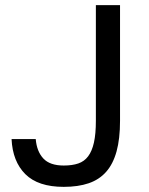

<svg xmlns="http://www.w3.org/2000/svg" viewBox="-20 -720 580 747"><path d="M228 7Q128 7 78.5 -42.5Q29 -92 25 -179H119Q123 -131 148.5 -103.5Q174 -76 228 -76Q261 -76 284.5 -84Q308 -92 323 -112Q338 -132 345.5 -165.5Q353 -199 353 -250V-700H447V-250Q447 -180 433.5 -131Q420 -82 393 -51.5Q366 -21 325 -7Q284 7 228 7Z"/></svg>

Font: Golos UI
Style: Regular
Weight: 400
Designer: A.Korolkova, Vitaly Kuzmin
Foundry: ParaType Ltd
Version: Version 2.000